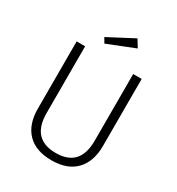

<svg xmlns="http://www.w3.org/2000/svg" viewBox="-207 -1014 1067 1156"><g transform="rotate(30 326.0 -436.5)"><path d="M159 -685V-221Q159 -40 326 -40Q493 -40 493 -221V-685H552V-218Q552 -111 494 -50Q436 11 326 11Q216 11 158 -49Q100 -109 100 -218V-685ZM231 -791 408 -884 440 -832 251 -757Z"/></g></svg>

Font: Jldddboxgfspflltxgxzjzlszac
Style: Regular
Weight: 300
Designer: Carrois Corporate & Edenspiekermann
Foundry: Carrois Corporate GbR & Edenspiekermann AG
Version: Version 2.001